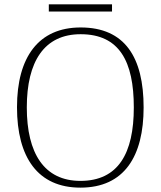

<svg xmlns="http://www.w3.org/2000/svg" viewBox="-20 -851 738 881"><path d="M204 -798H494V-831H204ZM349 10C551 10 639 -135 639 -358C639 -588 553 -725 350 -725C157 -725 58 -589 58 -359C58 -128 154 10 349 10ZM349 -21C183 -21 103 -147 103 -358C103 -569 183 -694 350 -694C528 -694 594 -569 594 -358C594 -148 523 -21 349 -21Z"/></svg>

Font: Noto Serif Myanmar ExtraLight
Style: Regular
Weight: 200
Designer: Ben Mitchell and the Monotype Design Team
Foundry: Monotype Imaging Inc.
Version: Version 2.106